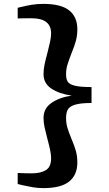

<svg xmlns="http://www.w3.org/2000/svg" viewBox="-20 -828 559 988"><path d="M71 119V62Q103 64 143 64Q189 64 216 47.5Q243 31 243 -14Q243 -33 237.5 -58.5Q232 -84 225 -109Q214 -151 209 -174.5Q204 -198 204 -222Q204 -270 245 -298.5Q286 -327 349 -336Q285 -345 244.5 -372Q204 -399 204 -446Q204 -470 209 -494.5Q214 -519 225 -560Q232 -586 237.5 -612Q243 -638 243 -656Q243 -734 143 -734Q87 -734 71 -733V-788Q116 -799 143.5 -803.5Q171 -808 203 -808Q294 -808 336 -774.5Q378 -741 378 -677Q378 -646 370.5 -618Q363 -590 348 -554Q334 -518 327 -495Q320 -472 320 -446Q320 -421 328.5 -407.5Q337 -394 365 -387Q393 -380 451 -380V-298Q394 -298 365.5 -289Q337 -280 328.5 -263.5Q320 -247 320 -221Q320 -195 326.5 -172Q333 -149 348 -113Q363 -78 370.5 -51Q378 -24 378 8Q378 72 336 106Q294 140 203 140Q174 140 148.5 135.5Q123 131 100.5 126Q78 121 71 119Z"/></svg>

Font: Koeln Type Serif
Style: Bold
Weight: 700
Designer: Eben Sorkin
Foundry: Eben Sorkin
Version: Version 2.002